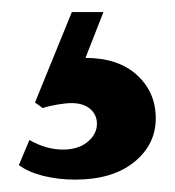

<svg xmlns="http://www.w3.org/2000/svg" viewBox="-20 -36 282 310"><path d="M101.5 254Q73.5 254 49.2 247.8Q25 241.5 10.5 230.5L27.5 190Q54.5 205.5 81.5 205.5Q106.5 205.5 121.5 193Q136.5 180.5 136.5 164Q136.5 149 125.5 139.8Q114.5 130.5 96 130.5Q86 130.5 72.8 132.8Q59.5 135 49 138.5L36.5 129.5L96 -16.5H147L118 57.5Q171 57.5 201.2 85.2Q231.5 113 231.5 155Q231.5 197.5 196.5 225.8Q161.5 254 101.5 254Z"/></svg>

Font: Libre Caslon Text SemiBold
Style: Regular
Weight: 600
Designer: Pablo Impallari, Rodrigo Fuenzalida, Katja Schimmel
Foundry: Pablo Impallari, Rodrigo Fuenzalida
Version: Version 2.000